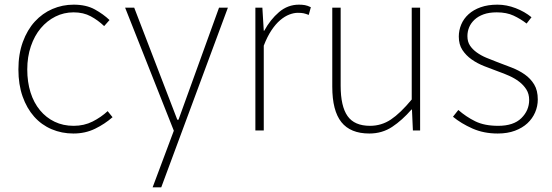

<svg xmlns="http://www.w3.org/2000/svg" viewBox="-20 -560 2368 824"><path d="M295 13Q346 13 388 -7.5Q430 -28 463 -57L442 -83Q414 -57 377.5 -38.5Q341 -20 296 -20Q251 -20 214.5 -37.5Q178 -55 151.5 -87Q125 -119 111 -163.5Q97 -208 97 -262Q97 -316 112.5 -361.5Q128 -407 155 -439Q182 -471 218 -489Q254 -507 296 -507Q338 -507 369.5 -490Q401 -473 427 -448L450 -474Q424 -499 387 -519.5Q350 -540 296 -540Q248 -540 205 -521.5Q162 -503 129.5 -467.5Q97 -432 78 -380Q59 -328 59 -262Q59 -197 77 -146Q95 -95 126.5 -59.5Q158 -24 201.5 -5.5Q245 13 295 13Z M635 244H672L958 -527H920L746 -46H741L556 -527H517L726 1Z M1106 -527H1076V0H1112V-364Q1127 -403 1145 -430Q1163 -457 1182.5 -473.5Q1202 -490 1221.5 -497.5Q1241 -505 1258 -505Q1274 -505 1283 -503Q1292 -501 1305 -496L1314 -529Q1300 -536 1288.5 -538Q1277 -540 1263 -540Q1215 -540 1177.5 -508Q1140 -476 1114 -428H1112Z M1565 13Q1620 13 1663 -15.5Q1706 -44 1746 -90H1748L1752 0H1783V-527H1747V-133Q1698 -74 1657.5 -47Q1617 -20 1568 -20Q1501 -20 1471.5 -62Q1442 -104 1442 -192V-527H1406V-188Q1406 -85 1445 -36Q1484 13 1565 13Z M2116 13Q2158 13 2190 1Q2222 -11 2243.5 -31Q2265 -51 2276.5 -77.5Q2288 -104 2288 -133Q2288 -172 2272.5 -197.5Q2257 -223 2232 -240.5Q2207 -258 2176 -270Q2145 -282 2113 -294Q2089 -303 2066.5 -312.5Q2044 -322 2026 -335Q2008 -348 1997 -364.5Q1986 -381 1986 -405Q1986 -425 1993.5 -443Q2001 -461 2016.5 -475.5Q2032 -490 2055.5 -498.5Q2079 -507 2112 -507Q2154 -507 2184 -493Q2214 -479 2240 -459L2261 -486Q2232 -510 2193 -525Q2154 -540 2115 -540Q2074 -540 2043 -529Q2012 -518 1991 -499Q1970 -480 1959.5 -455Q1949 -430 1949 -403Q1949 -369 1964.5 -345.5Q1980 -322 2004 -305Q2028 -288 2058.5 -276Q2089 -264 2119 -253Q2142 -245 2165.5 -234.5Q2189 -224 2208 -209.5Q2227 -195 2239 -176Q2251 -157 2251 -131Q2251 -86 2217.5 -53Q2184 -20 2118 -20Q2059 -20 2019.5 -39.5Q1980 -59 1947 -88L1924 -59Q1959 -30 2007.5 -8.5Q2056 13 2116 13Z"/></svg>

Font: Spoqa Han Sans Neo Thin
Style: Regular
Weight: 100
Designer: [Spoqa Han Sans Neo] Dong-huui Kim  Younghwa Kang  Yujin Lee  [Noto Sans] Ryoko NISHIZUKA  (kana & ideographs); Paul D. 
Foundry: Spoqa (http://www.spoqa-han-sans.com)
Version: Version 1.100;hotconv 1.0.109;makeotfexe 2.5.65596